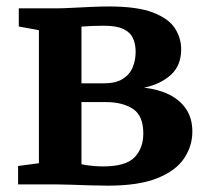

<svg xmlns="http://www.w3.org/2000/svg" viewBox="-20 -582 656 606"><path d="M320.2 4Q293.9 4 263.4 3Q232.8 2 204.5 1Q176.1 0 156.1 0H37.1V-58.1L102.8 -66.8V-486.7L39.3 -498.4V-555.7H161.9Q179.5 -555.7 207.9 -557.3Q236.4 -558.8 267.7 -560.2Q299 -561.6 324 -561.6Q412.5 -561.6 462 -542.8Q511.5 -524 531.7 -493.3Q551.8 -462.6 551.8 -426.4Q551.8 -374.9 519.2 -345.6Q486.5 -316.2 434.8 -305.3Q480.4 -300.2 514.6 -283.1Q548.8 -266 567.9 -237Q587.1 -207.9 587.1 -166.6Q587.1 -121.1 561.1 -82.2Q535.1 -43.3 476.8 -19.7Q418.4 4 320.2 4ZM306.2 -56.8Q377 -56.8 404.7 -85.5Q432.3 -114.3 432.3 -160.6Q432.3 -216.8 399.6 -238.3Q366.8 -259.8 314.4 -259.8H237.1V-63.6Q243.8 -62 254.6 -60.4Q265.4 -58.9 278.9 -57.8Q292.5 -56.8 306.2 -56.8ZM237.1 -319H307.5Q345.4 -319 367.4 -332.9Q389.4 -346.7 398.8 -369.4Q408.1 -392.2 408.1 -418.7Q408.1 -443.5 399.4 -461.9Q390.7 -480.4 369.1 -490.6Q347.5 -500.8 308 -500.8Q289.6 -500.8 271.6 -500.1Q253.6 -499.5 237.1 -498.1Z"/></svg>

Font: Merriweather Light
Style: Regular
Weight: 300
Designer: Eben Sorkin
Foundry: Eben Sorkin
Version: Version 2.100